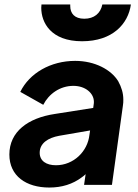

<svg xmlns="http://www.w3.org/2000/svg" viewBox="-20 -829 621 861"><path d="M348 -644C485 -644 555 -722 567 -809H439C431 -769 402 -745 358 -745C314 -745 295 -769 295 -802C295 -805 295 -807 295 -809H166C166 -804 165 -799 165 -794C165 -728 208 -644 348 -644ZM201 12C257 12 306 -3 347 -34C353 -38 359 -43 364 -48L357 0H482L531 -354C533 -364 533 -374 533 -383C533 -411 525 -438 510 -465C478 -517 405 -556 317 -556C207 -556 112 -501 71 -417L174 -359C199 -408 249 -444 309 -444C364 -444 401 -410 401 -373C401 -369 401 -364 400 -360L398 -345L226 -318C106 -300 22 -239 22 -136C22 -40 97 12 201 12ZM384 -244 381 -224C373 -150 310 -88 231 -88C188 -88 158 -107 158 -144C158 -187 196 -211 245 -220Z"/></svg>

Font: Plus Jakarta Sans
Style: Bold Italic
Weight: 700
Italic angle: -8°
Designer: Gumpita Rahayu
Foundry: Tokotype
Version: Version 2.071;gftools[0.9.30]